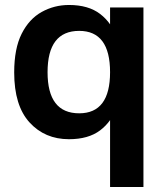

<svg xmlns="http://www.w3.org/2000/svg" viewBox="-20 -549 671 771"><path d="M422 -519H556V202H422ZM257 10Q160 10 98.5 -57.5Q37 -125 37 -258Q37 -354 67 -413.5Q97 -473 147.5 -501Q198 -529 257 -529Q335 -529 382 -493Q429 -457 450 -396Q471 -335 471 -258Q471 -182 450 -121.5Q429 -61 382 -25.5Q335 10 257 10ZM298 -94Q422 -94 422 -259Q422 -425 298 -425Q171 -425 171 -259Q171 -94 298 -94Z"/></svg>

Font: 42dot Sans ExtraBold
Style: Regular
Weight: 800
Designer: 42dot
Version: Version 1.000